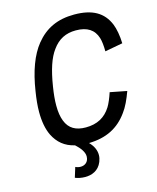

<svg xmlns="http://www.w3.org/2000/svg" viewBox="-130 -798 881 1074"><g transform="rotate(-15 311.0 -261.0)"><path d="M449 -158C417 -107 370 -81 304 -81C247 -81 208 -102 189 -152C180 -175 175 -204 175 -242C175 -272 178 -307 185 -350C200 -444 221 -507 252 -549C287 -598 331 -620 389 -620C455 -620 494 -594 510 -543C516 -525 519 -493 519 -464L622 -483C621 -526 613 -569 602 -596C571 -672 508 -708 403 -708C306 -708 235 -674 180 -606C133 -548 101 -461 84 -350C77 -307 73 -267 73 -232C73 -176 82 -130 99 -95C124 -45 162 -13 219 0C246 24 266 51 266 76C266 109 243 124 219 124C209 124 199 122 189 117L171 175C185 181 206 186 229 186C266 186 307 172 326 125C331 112 334 100 334 86C334 60 323 33 298 8C399 6 471 -31 524 -105C546 -134 564 -174 580 -218L483 -237C474 -209 460 -175 449 -158Z"/></g></svg>

Font: Arthouse Owned Medium
Style: Italic
Weight: 500
Italic angle: -10°
Designer: Jeremy Tribby
Foundry: Tribby Type
Version: Version 1.000;PS 001.000;hotconv 1.0.88;makeotf.lib2.5.64775